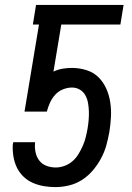

<svg xmlns="http://www.w3.org/2000/svg" viewBox="-20 -755 540 783"><path d="M206 8Q182 8 158.5 4Q135 0 113.5 -9.5Q92 -19 75.5 -35Q59 -51 49 -71.5Q39 -92 35 -115.5Q31 -139 32 -164L34 -175H123V-173Q121 -153 125 -134Q129 -115 140 -100.5Q151 -86 169 -79Q187 -72 207 -72Q225 -72 243 -78.5Q261 -85 275.5 -97.5Q290 -110 300 -126.5Q310 -143 317.5 -160Q325 -177 329.5 -195Q334 -213 337 -230Q340 -248 341.5 -265.5Q343 -283 342.5 -300.5Q342 -318 339 -335Q336 -352 328 -366.5Q320 -381 305.5 -389.5Q291 -398 274 -398Q255 -398 236.5 -390.5Q218 -383 205 -368.5Q192 -354 184 -336.5Q176 -319 171 -300H80L139 -655H114L127 -735H484L471 -655H230L198 -463Q217 -472 236 -475Q255 -478 273 -478Q304 -478 332.5 -469Q361 -460 381 -440.5Q401 -421 413 -394.5Q425 -368 429.5 -338.5Q434 -309 432.5 -278.5Q431 -248 426 -217Q421 -189 413.5 -162Q406 -135 392 -109Q378 -83 359 -60.5Q340 -38 315.5 -22Q291 -6 262.5 1Q234 8 206 8Z"/></svg>

Font: Iosevka Curly Medium
Style: Italic
Weight: 500
Italic angle: -9°
Monospace: yes
Designer: Belleve Invis
Foundry: Belleve Invis
Version: Version 22.1.2; ttfautohint (v1.8.4)